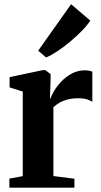

<svg xmlns="http://www.w3.org/2000/svg" viewBox="-20 -870 468 890"><path d="M23.5 0V-42L85.5 -53.5V-445.5L24.5 -465V-512.5L178.5 -545H190L214.5 -526.5V-502L211.5 -413L214.5 -414.5Q218 -427 230.8 -448.5Q243.5 -470 264.2 -492Q285 -514 312.8 -529Q340.5 -544 373.5 -544Q386 -544 394.2 -542Q402.5 -540 408 -538V-398Q400 -404 384 -409.2Q368 -414.5 343 -414.5Q316 -414.5 294.2 -409Q272.5 -403.5 256 -394Q239.5 -384.5 227.5 -373V-54L325 -41.5V0ZM193 -604 157 -635 309.5 -850.5 398.5 -774.5Q384.5 -752.5 359.5 -727Q334.5 -701.5 305 -676.8Q275.5 -652 246.5 -632.8Q217.5 -613.5 194.5 -604Z"/></svg>

Font: Merriweather 72pt
Style: Bold
Weight: 700
Version: Version 2.100